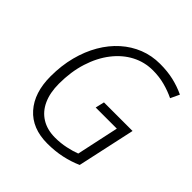

<svg xmlns="http://www.w3.org/2000/svg" viewBox="-193 -875 1035 1035"><g transform="rotate(45 325.0 -357.0)"><path d="M320 10Q204 10 140 -62Q76 -134 76 -259Q76 -341 94.5 -412Q113 -483 146.5 -540.5Q180 -598 226 -639Q272 -680 327.5 -702Q383 -724 446 -724Q504 -724 550.5 -713Q597 -702 639 -682L615 -631Q578 -649 535 -660.5Q492 -672 444 -672Q380 -672 324.5 -643Q269 -614 226.5 -559.5Q184 -505 160 -429.5Q136 -354 136 -263Q136 -194 158.5 -144.5Q181 -95 224 -68.5Q267 -42 327 -42Q369 -42 408.5 -50.5Q448 -59 476 -70L528 -312H367L379 -363H597L525 -32Q480 -12 429 -1Q378 10 320 10Z"/></g></svg>

Font: Noto Sans Display Light
Style: Italic
Weight: 300
Italic angle: -12°
Designer: Monotype Design Team
Foundry: Monotype Imaging Inc.
Version: Version 2.003